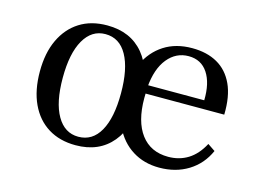

<svg xmlns="http://www.w3.org/2000/svg" viewBox="-68 -547 929 678"><g transform="rotate(15 397.0 -208.0)"><path d="M250 11.3Q191.9 11.3 149.6 -14.9Q107.3 -41.1 84.3 -90.3Q61.3 -139.5 61.3 -208.1Q61.3 -275.8 84.3 -324.6Q107.3 -373.4 149.2 -400Q191.1 -426.6 250 -426.6Q335.5 -426.6 383.5 -369Q431.5 -311.3 431.5 -207.3Q431.5 -104 383.5 -46.4Q335.5 11.3 250 11.3ZM251.6 -20.2Q303.2 -20.2 330.6 -69Q358.1 -117.7 358.1 -207.3Q358.1 -296.8 330.6 -346Q303.2 -395.2 251.6 -395.2Q201.6 -395.2 173.4 -346Q145.2 -296.8 145.2 -207.3Q145.2 -117.7 173.4 -69Q201.6 -20.2 251.6 -20.2ZM555.6 11.3Q500 11.3 457.7 -15.3Q415.3 -41.9 391.9 -90.7Q368.5 -139.5 368.5 -205.6Q368.5 -271.8 391.9 -321.8Q415.3 -371.8 458.1 -399.2Q500.8 -426.6 560.5 -426.6Q614.5 -426.6 652.8 -404.8Q691.1 -383.1 711.3 -339.5Q731.5 -296 729.8 -229H409.7L408.9 -259.7H648.4Q650 -322.6 625.8 -359.3Q601.6 -396 555.6 -396Q509.7 -396 479 -358.5Q448.4 -321 442.7 -252.4L443.5 -250.8Q442.7 -243.5 442.3 -234.7Q441.9 -225.8 441.9 -212.1Q441.9 -127.4 477 -80.6Q512.1 -33.9 576.6 -33.9Q616.9 -33.9 648.8 -53.6Q680.6 -73.4 702.4 -114.5L729.8 -96Q707.3 -45.2 661.7 -16.9Q616.1 11.3 555.6 11.3Z"/></g></svg>

Font: Playfair 12pt
Style: Regular
Weight: 400
Designer: Claus Eggers Sørensen
Foundry: Claus Eggers Sørensen
Version: Version 2.000;gftools[0.9.28]